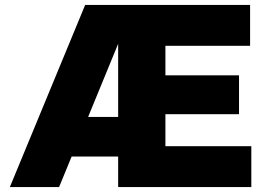

<svg xmlns="http://www.w3.org/2000/svg" viewBox="-20 -760 1096 780"><path d="M652 -296V-166H1001V0H460V-124H271L220 0H20L326 -740H996V-574H652V-454H951V-296ZM460 -582 338 -285H460Z"/></svg>

Font: Be Vietnam Black
Style: Regular
Weight: 900
Designer: Lam Bao; Tony Le; Vietanh Nguyen
Foundry: Yellow Type Foundry
Version: Version 5.000